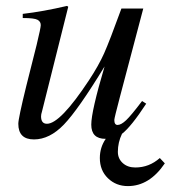

<svg xmlns="http://www.w3.org/2000/svg" viewBox="-20 -461 578 650"><path d="M338 9H337Q289 9 289 -39Q289 -84 334 -236Q245 -90 196.5 -39.5Q148 11 95 11Q42 11 42 -42Q42 -60 69 -170L104 -309Q118 -367 118 -376Q118 -388 107 -394Q96 -400 57 -400V-414Q126 -422 207 -441L211 -438L122 -83Q119 -74 119 -67Q119 -42 139 -42Q184 -42 281 -189Q314 -239 332.5 -280.5Q351 -322 391 -432H465L386 -133Q367 -61 367 -55Q367 -38 378 -38Q390 -38 407 -54Q424 -70 461 -119L475 -110Q424 -32 393 -8Q379 21 379 53Q379 76 395.5 91Q412 106 438 106Q485 106 521 74L538 92Q486 169 413 169Q373 169 345.5 142.5Q318 116 318 74Q318 38 338 9Z"/></svg>

Font: STIX
Style: Italic
Weight: 400
Italic angle: -16.33°
Designer: MicroPress Inc., with final additions and corrections provided by Coen Hoffman, Elsevier (retired)
Version: Version 1.1.1